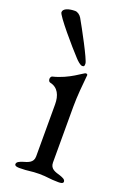

<svg xmlns="http://www.w3.org/2000/svg" viewBox="-139 -699 514 751"><g transform="rotate(20 117.5 -323.0)"><path d="M108 -478C116 -469 130 -456 138 -456C147 -456 147 -460 147 -469C147 -484 85 -598 66 -631C60 -641 49 -649 39 -649C14 -649 -10 -642 -10 -626C-10 -612 77 -511 108 -478ZM162 -434C154 -434 109 -393 42 -377C38 -376 35 -370 35 -365C35 -359 38 -353 43 -352C77 -345 90 -315 90 -279V-62C90 -35 67 -30 47 -24C36 -20 24 -16 24 -6C24 2 36 3 44 3C83 3 90 -2 125 -2C160 -2 168 3 206 3C215 3 226 2 226 -6C226 -16 214 -20 203 -24C183 -30 160 -35 160 -62V-294C160 -339 165 -388 169 -429C169 -432 166 -434 162 -434Z"/></g></svg>

Font: EB Garamond 12
Style: Regular
Weight: 400
Version: Version 0.016+